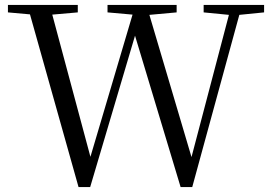

<svg xmlns="http://www.w3.org/2000/svg" viewBox="-20 -748 1093 775"><path d="M802 -698 904 -688 753 -114 583 -688 693 -698V-728H414V-698L515 -689L345 -115L191 -689L294 -698V-728H12V-698L101 -690L297 7H344L525 -604L709 7H756L946 -688L1046 -698V-728H802Z"/></svg>

Font: Harano Aji Mincho CN
Style: Regular
Weight: 400
Foundry: Masamichi Hosoda
Version: HaranoAjiMinchoCN-Regular version 20230610;ttx 4.39.4